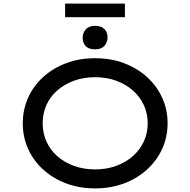

<svg xmlns="http://www.w3.org/2000/svg" viewBox="-20 -1032 1052 1062"><path d="M506 10Q419 10 346 -17.5Q273 -45 219 -94Q165 -143 135.5 -208.5Q106 -274 106 -350Q106 -426 135.5 -491.5Q165 -557 219 -606Q273 -655 346 -682.5Q419 -710 506 -710Q593 -710 666 -682.5Q739 -655 793 -606Q847 -557 877 -491.5Q907 -426 907 -350Q907 -274 877 -208.5Q847 -143 793 -94Q739 -45 666 -17.5Q593 10 506 10ZM506 -95Q570 -95 623 -114.5Q676 -134 715 -168.5Q754 -203 775.5 -249.5Q797 -296 797 -350Q797 -404 775.5 -450.5Q754 -497 715 -531.5Q676 -566 623 -585.5Q570 -605 506 -605Q442 -605 389 -585.5Q336 -566 297 -532Q258 -498 237 -451.5Q216 -405 216 -350Q216 -296 237 -249Q258 -202 297 -168Q336 -134 389 -114.5Q442 -95 506 -95ZM506 -759Q471 -759 454 -777Q437 -795 437 -824Q437 -849 454 -869Q471 -889 506 -889Q541 -889 558 -871Q575 -853 575 -824Q575 -799 558 -779Q541 -759 506 -759ZM340 -937V-1012H671V-937Z"/></svg>

Font: Lexend Peta
Style: Regular
Weight: 400
Designer: Bonnie Shaver-Troup, Thomas Jockin
Foundry: Lexend
Version: Version 1.007